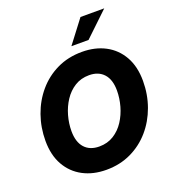

<svg xmlns="http://www.w3.org/2000/svg" viewBox="-167 -1074 1082 1209"><g transform="rotate(-20 374.0 -469.0)"><path d="M337.9 11.7Q249.5 11.7 181.9 -24.2Q114.3 -60.1 76.2 -127.7Q38.1 -195.3 38.1 -291Q38.1 -379.9 66.7 -460.7Q95.2 -541.5 148.7 -604.2Q202.1 -667 277.1 -703.1Q352.1 -739.3 444.8 -739.3Q533.2 -739.3 600.6 -703.6Q668 -668 706.3 -600.1Q744.6 -532.2 744.6 -436.5Q744.6 -345.7 715.3 -264.6Q686 -183.6 632.3 -121.6Q578.6 -59.6 503.9 -23.9Q429.2 11.7 337.9 11.7ZM345.7 -141.6Q400.9 -141.6 442.9 -168Q484.9 -194.3 512.9 -237.5Q541 -280.8 555.4 -332.5Q569.8 -384.3 569.8 -435.5Q569.8 -508.3 534.7 -547.1Q499.5 -585.9 437 -585.9Q382.3 -585.9 340.6 -559.8Q298.8 -533.7 270.5 -490.7Q242.2 -447.8 227.5 -395.8Q212.9 -343.8 212.9 -292.5Q212.9 -219.2 247.8 -180.4Q282.7 -141.6 345.7 -141.6ZM395.5 -795.4 512.2 -948.7H671.4L510.3 -795.4Z"/></g></svg>

Font: Inter Display ExtraBold
Style: Italic
Weight: 800
Italic angle: -9.39999°
Designer: Rasmus Andersson
Foundry: rsms
Version: Version 4.000;git-a52131595